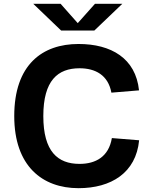

<svg xmlns="http://www.w3.org/2000/svg" viewBox="-20 -972 818 1004"><path d="M206.5 -365C206.5 -551 282 -615 396 -615C478.5 -615 545.5 -579.5 562.5 -487.5L707 -499.5C689.5 -667.5 561 -742 390.5 -742C201.5 -742 54.5 -634 54.5 -365C54.5 -103.5 201.5 12 390.5 12C561 12 691 -68 707.5 -238.5L565 -250C548.5 -152 480 -115 396 -115C282 -115 206.5 -179.5 206.5 -365ZM154 -952H297L386.5 -851L476.5 -952H619.5L473.5 -812.5H299.5Z"/></svg>

Font: Monaspace Neon Wide
Style: Bold
Weight: 700
Width: 7
Designer: Riley Cran & the Lettermatic Team
Foundry: Lettermatic
Version: Version 1.000 (Monaspace Neon)